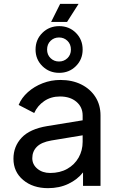

<svg xmlns="http://www.w3.org/2000/svg" viewBox="-20 -967 615 999"><path d="M230 12Q289 12 336 -10.5Q383 -33 412 -70V0H503V-366Q503 -421 476.5 -462.5Q450 -504 403 -527.5Q356 -551 294 -551Q246 -551 202 -534Q158 -517 125 -487.5Q92 -458 77 -421L158 -379Q175 -417 210 -441Q245 -465 292 -465Q345 -465 377.5 -437.5Q410 -410 410 -366V-341L226 -311Q135 -296 92.5 -250.5Q50 -205 50 -141Q50 -73 100.5 -30.5Q151 12 230 12ZM148 -144Q148 -179 171.5 -203Q195 -227 247 -236L410 -263V-229Q410 -184 389 -147Q368 -110 330 -88.5Q292 -67 241 -67Q201 -67 174.5 -89Q148 -111 148 -144ZM246 -853H329L389 -947H293ZM288 -588Q340 -588 375 -623Q410 -658 410 -709Q410 -761 375 -796Q340 -831 288 -831Q236 -831 200.5 -796Q165 -761 165 -709Q165 -658 200.5 -623Q236 -588 288 -588ZM287 -647Q261 -647 243 -664.5Q225 -682 225 -709Q225 -737 243 -754.5Q261 -772 287 -772Q313 -772 331 -754.5Q349 -737 349 -709Q349 -682 331 -664.5Q313 -647 287 -647Z"/></svg>

Font: Plus Jakarta Sans Medium
Style: Regular
Weight: 500
Designer: Gumpita Rahayu
Foundry: Tokotype
Version: Version 2.004; ttfautohint (v1.8.3)